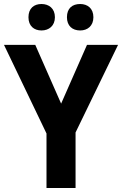

<svg xmlns="http://www.w3.org/2000/svg" viewBox="-20 -938 609 958"><path d="M122 -852C122 -808 150 -786 187 -786C224 -786 254 -809 254 -852C254 -896 224 -918 187 -918C150 -918 122 -897 122 -852ZM314 -852C314 -809 341 -786 380 -786C417 -786 446 -809 446 -852C446 -896 417 -918 380 -918C341 -918 314 -897 314 -852ZM285 -421 156 -714H0L212 -272V0H357V-277L569 -714H414Z"/></svg>

Font: Noto Sans Myanmar SemiCondensed
Style: Bold
Weight: 700
Width: 4
Designer: Monotype Design Team
Foundry: Monotype Imaging Inc.
Version: Version 2.107